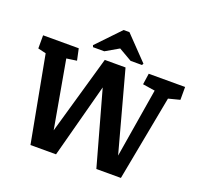

<svg xmlns="http://www.w3.org/2000/svg" viewBox="-150 -1067 1288 1235"><g transform="rotate(20 494.0 -450.0)"><path d="M181 0 71 -588 16 -601V-691H260L277 -612L207 -602L289 -140L443 -678H585L734 -129L812 -602L728 -615L739 -691H988V-603L910 -583L800 0H632L491 -507L356 0ZM344 -729 339 -741 491 -900H531L685 -740L679 -729H601L511 -781L421 -729Z"/></g></svg>

Font: Kreon Light
Style: Regular
Weight: 300
Designer: Julia Petretta
Foundry: Julia Petretta and Eli Heuer
Version: Version 2.002